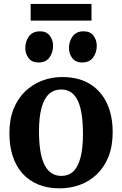

<svg xmlns="http://www.w3.org/2000/svg" viewBox="-20 -972 636 1002"><path d="M29 -276.5Q29 -350 51.5 -405Q74 -460 112.8 -496.5Q151.5 -533 201 -551.5Q250.5 -570 304.5 -570Q389.5 -570 448 -534.5Q506.5 -499 537.2 -434.5Q568 -370 568 -282.5Q568 -208 545.5 -152.8Q523 -97.5 484 -61Q445 -24.5 395.5 -6.8Q346 11 291.5 11Q228.5 11 179.5 -9.2Q130.5 -29.5 97 -67Q63.5 -104.5 46.2 -157.8Q29 -211 29 -276.5ZM300.5 -54Q337.5 -54 362.2 -77.2Q387 -100.5 400 -149Q413 -197.5 413 -272Q413 -326.5 407 -369.8Q401 -413 387.5 -443.2Q374 -473.5 352.2 -489.2Q330.5 -505 299 -505Q262 -505 236.2 -481.8Q210.5 -458.5 197 -410.2Q183.5 -362 183.5 -287Q183.5 -232 190 -188.8Q196.5 -145.5 210.5 -115.5Q224.5 -85.5 246.8 -69.8Q269 -54 300.5 -54ZM180 -646Q146.5 -646 129.2 -668.8Q112 -691.5 112 -721Q112 -756.5 131.2 -782.5Q150.5 -808.5 188.5 -808.5H189.5Q222.5 -808.5 239.8 -785.8Q257 -763 257 -733.5Q257 -698 238 -672Q219 -646 181 -646ZM407.5 -646Q374.5 -646 357.2 -668.8Q340 -691.5 340 -721Q340 -756.5 359.2 -782.5Q378.5 -808.5 416 -808.5H417Q450.5 -808.5 467.8 -785.8Q485 -763 485 -733.5Q485 -698 466 -672Q447 -646 408.5 -646ZM457.5 -951.5V-864.5H140V-951.5Z"/></svg>

Font: Merriweather Light 18pt
Style: Bold
Weight: 700
Version: Version 2.100